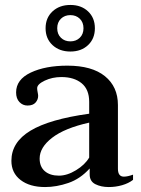

<svg xmlns="http://www.w3.org/2000/svg" viewBox="-20 -745 568 775"><path d="M164 -631Q164 -673 192 -699Q220 -725 264 -725Q308 -725 335.5 -699Q363 -673 363 -631Q363 -589 335.5 -563Q308 -537 264 -537Q220 -537 192 -563Q164 -589 164 -631ZM317 -631Q317 -655 302 -669.5Q287 -684 264 -684Q241 -684 226 -669.5Q211 -655 211 -631Q211 -607 226 -592.5Q241 -578 264 -578Q287 -578 302 -592.5Q317 -607 317 -631ZM26 -96Q26 -171 103 -217.5Q180 -264 340 -286V-334Q340 -384 309.5 -409Q279 -434 228 -434Q191 -434 160.5 -419.5Q130 -405 130 -389Q130 -382 132 -372.5Q134 -363 134 -358Q134 -343 123.5 -331Q113 -319 91 -319Q72 -319 58.5 -333Q45 -347 45 -372Q45 -424 104 -452Q163 -480 252 -480Q351 -480 403.5 -437.5Q456 -395 456 -321V-64Q456 -32 480 -32Q495 -32 517 -40V-19Q499 -5 473 2.5Q447 10 419 10Q388 10 365 -1.5Q342 -13 342 -41V-65Q304 -23 256 -6.5Q208 10 162 10Q100 10 63 -18.5Q26 -47 26 -96ZM340 -109V-250Q241 -228 190.5 -189Q140 -150 140 -105Q140 -72 161 -54Q182 -36 218 -36Q251 -36 287 -58Q323 -80 340 -109Z"/></svg>

Font: Taviraj Medium
Style: Regular
Weight: 500
Designer: Katatrad Team
Foundry: CadsonDemak
Version: Version 1.030